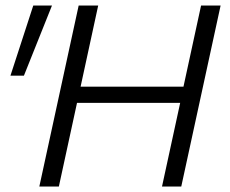

<svg xmlns="http://www.w3.org/2000/svg" viewBox="-20 -678 836 698"><path d="M635 -304H260L194 0H123L266 -658H337L273 -363H647L711 -658H782L639 0H569ZM18 -403 101 -658H169L67 -403Z"/></svg>

Font: LXGW Bright GB
Style: Italic
Weight: 400
Italic angle: -12°
Designer: Christian Thalmann (Catharsis Fonts)
Foundry: LXGW / Christian Thalmann (Catharsis Fonts) / Fontworks Inc.
Version: Version 5.510